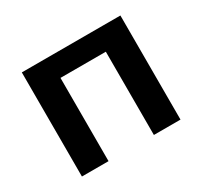

<svg xmlns="http://www.w3.org/2000/svg" viewBox="-109 -635 823 781"><g transform="rotate(-30 302.5 -244.5)"><path d="M71 0V-489H534V0H409V-391H196V0Z"/></g></svg>

Font: NunitoSans3
Style: Bold
Weight: 700
Designer: Vernon Adams
Foundry: Vernon Adams
Version: Version 3.101;gftools[0.9.27]